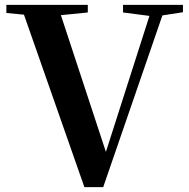

<svg xmlns="http://www.w3.org/2000/svg" viewBox="-20 -761 774 785"><path d="M483 -710 591 -696 413 -140 229 -699 339 -710V-741H6V-708L78 -701L325 4H402L644 -698L728 -711V-741H483Z"/></svg>

Font: Noto Serif JP
Style: Bold
Weight: 700
Designer: Ryoko NISHIZUKA 西塚涼子 (kana & ideographs); Frank Grießhammer (Latin, Greek & Cyrillic); Wenlong ZHANG 张文龙 (bopomofo); San
Foundry: Adobe
Version: Version 2.001;hotconv 1.1.0;makeotfexe 2.6.0